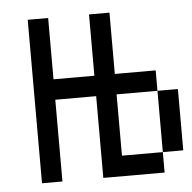

<svg xmlns="http://www.w3.org/2000/svg" viewBox="-43 -543 585 585"><g transform="rotate(-5 250.0 -250.0)"><path d="M62.5 -500Q62.5 -500 62.5 0H125Q125 0 125 -250H250Q250 -250 250 0H437.5V-62.5H312.5V-250H437.5V-62.5H500V-250H437.5V-312.5H312.5V-500H250V-312.5H125V-500Z"/></g></svg>

Font: BFUnifontExMono
Style: Regular
Weight: 500
Version: Version 15.0.06